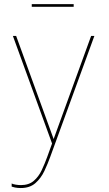

<svg xmlns="http://www.w3.org/2000/svg" viewBox="-20 -708 538 946"><path d="M82 218.5Q67 218.5 53.8 215.8Q40.5 213 37.5 211.5V196Q43.5 199.5 57.5 201.8Q71.5 204 83 204Q122 204 146.2 183.2Q170.5 162.5 185.5 130.5Q200.5 98.5 212.5 65.5L236.5 -1L43.5 -531H59.5L245.5 -19.5H243L429 -531H445L227.5 65Q215.5 98.5 198.8 134.2Q182 170 154.5 194.2Q127 218.5 82 218.5ZM136.5 -674.5V-687.5H343V-674.5Z"/></svg>

Font: Epilogue Thin
Style: Regular
Weight: 250
Designer: Tyler Finck
Foundry: Etcetera Type Co
Version: Version 2.111